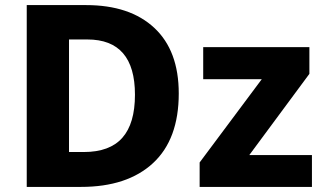

<svg xmlns="http://www.w3.org/2000/svg" viewBox="-20 -734 1273 754"><path d="M298 0H85V-714H318Q490 -714 586 -624.5Q682 -535 682 -367Q682 -187 581 -93.5Q480 0 298 0ZM323 -579H251V-137H309Q411 -137 460.5 -193Q510 -249 510 -362Q510 -579 323 -579ZM764 0V-96L1008 -423H778V-549H1195V-444L959 -125H1205V0Z"/></svg>

Font: Noto Sans UI ExtraBold
Style: Regular
Weight: 800
Designer: Monotype Design Team
Foundry: Monotype Imaging Inc.
Version: Version 1.001